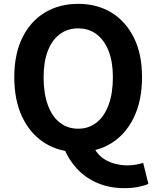

<svg xmlns="http://www.w3.org/2000/svg" viewBox="-20 -774 810 995"><path d="M385 14Q287 14 212.5 -32.5Q138 -79 96 -166Q54 -253 54 -374Q54 -494 96 -579Q138 -664 212.5 -709Q287 -754 385 -754Q484 -754 558 -708.5Q632 -663 674 -578.5Q716 -494 716 -374Q716 -253 674 -166Q632 -79 558 -32.5Q484 14 385 14ZM385 -107Q440 -107 480.5 -139Q521 -171 543 -231Q565 -291 565 -374Q565 -453 543 -509.5Q521 -566 480.5 -596.5Q440 -627 385 -627Q330 -627 289.5 -596.5Q249 -566 227.5 -509.5Q206 -453 206 -374Q206 -291 227.5 -231Q249 -171 289.5 -139Q330 -107 385 -107ZM625 201Q546 201 484 174Q422 147 379 100.5Q336 54 312 -5L462 -20Q477 16 504.5 39Q532 62 568 72.5Q604 83 641 83Q665 83 685.5 79Q706 75 722 70L749 179Q729 188 697 194.5Q665 201 625 201Z"/></svg>

Font: Noto Sans SC Thin
Style: Bold
Weight: 700
Version: Version 2.004-H2;hotconv 1.0.118;makeotfexe 2.5.65603